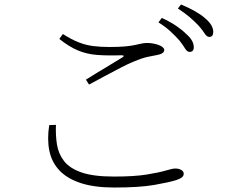

<svg xmlns="http://www.w3.org/2000/svg" viewBox="-20 -830 1040 858"><path d="M781 -650Q765 -668 742.5 -689Q720 -710 688 -730L703 -750Q740 -733 766.5 -715Q793 -697 809 -681Q829 -664 837.5 -649Q846 -634 846 -619Q846 -608 841 -603Q836 -598 827 -598Q816 -598 806.5 -614Q797 -630 781 -650ZM867 -716Q849 -735 828 -753Q807 -771 775 -792L789 -810Q825 -795 852 -779.5Q879 -764 896 -749Q916 -732 924.5 -717Q933 -702 933 -687Q933 -676 928.5 -670.5Q924 -665 915 -665Q904 -665 894 -681Q884 -697 867 -716ZM245 -656 261 -678Q300 -653 332.5 -640.5Q365 -628 397.5 -624Q430 -620 469 -620Q511 -620 538.5 -622.5Q566 -625 583.5 -629Q601 -633 613.5 -635.5Q626 -638 639 -638Q651 -638 664.5 -635.5Q678 -633 689 -629Q700 -625 707 -619Q714 -613 714 -607Q714 -591 686 -585Q667 -581 643 -576.5Q619 -572 578 -555Q555 -546 519.5 -527.5Q484 -509 446.5 -489Q409 -469 378 -452L364 -474Q405 -500 450.5 -527Q496 -554 526 -573Q542 -583 521 -583Q460 -581 414 -584.5Q368 -588 328.5 -604.5Q289 -621 245 -656ZM230 -272 200 -271Q190 -208 200.5 -156.5Q211 -105 245.5 -68.5Q280 -32 340.5 -12Q401 8 491 8Q603 8 669 -3.5Q735 -15 767 -25Q785 -31 793 -37.5Q801 -44 801 -54Q801 -61 796 -66Q791 -71 782.5 -74Q774 -77 764 -77Q751 -77 721 -68Q691 -59 635.5 -50Q580 -41 489 -41Q397 -41 344 -59.5Q291 -78 266 -110.5Q241 -143 234.5 -184.5Q228 -226 230 -272Z"/></svg>

Font: Noto Serif KR
Style: Regular
Weight: 200
Designer: Ryoko NISHIZUKA 西塚涼子 (kana & ideographs); Frank Grießhammer (Latin, Greek & Cyrillic); Wenlong ZHANG 张文龙 (bopomofo); San
Foundry: Adobe
Version: Version 2.001;hotconv 1.1.0;makeotfexe 2.6.0